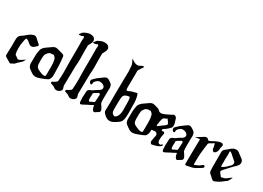

<svg xmlns="http://www.w3.org/2000/svg" viewBox="-16 -1529 3128 2282"><g transform="rotate(30 1548.0 -388.0)"><path d="M243.2 -133.8Q243.2 -131.8 241.2 -126Q231.4 -104.5 220.2 -92.3Q209 -80.1 193.8 -68.4Q178.7 -56.6 168.9 -44.9Q156.2 -29.3 147 -23.4Q137.7 -17.6 126 -12.7Q114.3 -7.8 102.5 0Q61.5 -22.5 48.8 -31.2Q44.9 -33.2 37.1 -38.1Q29.3 -43 25.4 -45.9Q21.5 -48.8 17.6 -54.2Q13.7 -59.6 13.7 -66.4Q13.7 -102.5 15.6 -132.8Q17.6 -163.1 17.6 -183.6V-203.1V-260.7Q17.6 -285.2 18.6 -295.9Q20.5 -313.5 27.8 -325.7Q35.2 -337.9 42.5 -343.8Q49.8 -349.6 64.5 -359.4Q79.1 -369.1 87.9 -376Q88.9 -377 96.7 -383.8Q104.5 -390.6 110.8 -396Q117.2 -401.4 128.4 -409.2Q139.6 -417 149.4 -422.4Q159.2 -427.7 170.9 -431.6Q182.6 -435.5 192.4 -435.5Q203.1 -435.5 210.9 -431.6Q218.8 -427.7 224.1 -422.9Q229.5 -418 235.8 -411.1Q242.2 -404.3 247.1 -400.4L286.1 -366.2Q291 -361.3 291 -357.4Q291 -353.5 288.1 -348.6Q285.2 -343.8 281.7 -340.8Q278.3 -337.9 272.5 -332Q266.6 -326.2 264.6 -324.2Q242.2 -302.7 219.7 -302.7Q209 -302.7 200.2 -307.1Q191.4 -311.5 183.6 -317.9Q175.8 -324.2 174.8 -324.2Q171.9 -326.2 167.5 -332.5Q163.1 -338.9 132.8 -353.5L128.9 -355.5Q125 -355.5 121.6 -351.1Q118.2 -346.7 115.7 -338.9Q113.3 -331.1 111.8 -323.2Q110.4 -315.4 108.4 -304.7Q106.4 -293.9 105.5 -288.1Q98.6 -258.8 98.6 -206.1Q98.6 -157.2 106.4 -131.8Q108.4 -124 113.8 -119.6Q119.1 -115.2 128.4 -109.9Q137.7 -104.5 141.6 -101.6Q143.6 -99.6 147.5 -96.2Q151.4 -92.8 153.8 -91.3Q156.2 -89.8 160.2 -89.8H162.1Q178.7 -89.8 210.4 -111.8Q242.2 -133.8 243.2 -133.8Z M468.8 -346.7Q455.1 -345.7 444.8 -339.8Q434.6 -334 429.2 -327.6Q423.8 -321.3 412.1 -304.7Q399.4 -288.1 399.4 -222.7Q399.4 -207 399.9 -190.4Q400.4 -173.8 401.4 -163.1L402.3 -152.3Q405.3 -118.2 456.1 -96.7Q497.1 -77.1 523.4 -77.1Q544.9 -77.1 544.9 -94.7Q544.9 -113.3 545.4 -149.9Q545.9 -186.5 545.9 -203.1Q545.9 -316.4 519.5 -334Q515.6 -336.9 513.2 -339.4Q510.7 -341.8 509.8 -343.3Q508.8 -344.7 507.3 -346.2Q505.9 -347.7 503.9 -348.1Q502 -348.6 498 -348.6Q483.4 -348.6 468.8 -346.7ZM439.5 -418.9Q462.9 -436.5 488.3 -436.5Q499 -436.5 558.6 -418.9Q561.5 -418 571.3 -415.5Q581.1 -413.1 585.4 -411.6Q589.8 -410.2 595.7 -406.7Q601.6 -403.3 604.5 -398.4Q607.4 -393.6 608.4 -386.7Q621.1 -291 621.1 -171.9V-149.4V-122.1Q616.2 -98.6 608.4 -84.5Q600.6 -70.3 594.2 -66.4Q587.9 -62.5 574.7 -57.1Q561.5 -51.8 553.7 -46.9Q540 -43 504.9 -28.8Q469.7 -14.6 446.3 -14.6H433.6Q422.9 -15.6 413.1 -19Q403.3 -22.5 398.4 -25.4Q393.6 -28.3 381.8 -36.6Q370.1 -44.9 365.2 -47.9Q335 -67.4 327.1 -83Q315.4 -105.5 315.4 -129.9Q315.4 -134.8 315.9 -145Q316.4 -155.3 316.4 -161.1V-167V-199.2Q316.4 -240.2 319.8 -268.6Q323.2 -296.9 328.1 -314.5Q333 -332 345.7 -346.7Q358.4 -361.3 367.7 -368.7Q377 -376 400.4 -391.6Q423.8 -407.2 439.5 -418.9Z M776.4 -11.7Q759.8 0 738.3 0Q726.6 0 716.8 -4.4Q707 -8.8 697.3 -16.6Q687.5 -24.4 686.5 -24.4Q680.7 -28.3 667 -31.2Q653.3 -34.2 646 -38.6Q638.7 -43 638.7 -53.7Q638.7 -59.6 643.6 -63Q648.4 -66.4 656.7 -69.3Q665 -72.3 668.9 -75.2Q672.9 -79.1 683.1 -85Q693.4 -90.8 698.2 -96.7Q703.1 -102.5 704.1 -111.3Q709 -169.9 709 -231.4Q709 -253.9 708 -301.8Q707 -349.6 707 -378.9V-392.6Q707 -427.7 707.5 -480Q708 -532.2 708 -556.6Q708 -585.9 707.5 -610.8Q707 -635.7 707 -649.9Q707 -664.1 707 -667Q707 -672.9 708.5 -684.1Q710 -695.3 710 -700.2Q710 -714.8 698.2 -719.7Q695.3 -721.7 690.9 -716.8Q686.5 -711.9 683.6 -710.9Q662.1 -706.1 647.5 -706.1Q638.7 -706.1 638.7 -710V-713.9Q651.4 -726.6 656.2 -735.8Q661.1 -745.1 668.9 -750Q719.7 -780.3 755.9 -780.3Q769.5 -780.3 786.1 -777.3Q812.5 -771.5 824.2 -747.1Q829.1 -739.3 829.1 -728.5Q829.1 -714.8 822.8 -699.2Q816.4 -683.6 807.1 -668Q797.9 -652.3 797.9 -651.4Q796.9 -631.8 796.9 -594.7Q796.9 -570.3 797.9 -526.4Q798.8 -482.4 798.8 -460Q798.8 -408.2 793.9 -363.3Q789.1 -99.6 789.1 -92.8Q789.1 -86.9 794.9 -71.8Q800.8 -56.6 800.8 -47.9Q800.8 -28.3 776.4 -11.7Z M971.7 -11.7Q955.1 0 933.6 0Q921.9 0 912.1 -4.4Q902.3 -8.8 892.6 -16.6Q882.8 -24.4 881.8 -24.4Q876 -28.3 862.3 -31.2Q848.6 -34.2 841.3 -38.6Q834 -43 834 -53.7Q834 -59.6 838.9 -63Q843.8 -66.4 852.1 -69.3Q860.4 -72.3 864.3 -75.2Q868.2 -79.1 878.4 -85Q888.7 -90.8 893.6 -96.7Q898.4 -102.5 899.4 -111.3Q904.3 -169.9 904.3 -231.4Q904.3 -253.9 903.3 -301.8Q902.3 -349.6 902.3 -378.9V-392.6Q902.3 -427.7 902.8 -480Q903.3 -532.2 903.3 -556.6Q903.3 -585.9 902.8 -610.8Q902.3 -635.7 902.3 -649.9Q902.3 -664.1 902.3 -667Q902.3 -672.9 903.8 -684.1Q905.3 -695.3 905.3 -700.2Q905.3 -714.8 893.6 -719.7Q890.6 -721.7 886.2 -716.8Q881.8 -711.9 878.9 -710.9Q857.4 -706.1 842.8 -706.1Q834 -706.1 834 -710V-713.9Q846.7 -726.6 851.6 -735.8Q856.4 -745.1 864.3 -750Q915 -780.3 951.2 -780.3Q964.8 -780.3 981.4 -777.3Q1007.8 -771.5 1019.5 -747.1Q1024.4 -739.3 1024.4 -728.5Q1024.4 -714.8 1018.1 -699.2Q1011.7 -683.6 1002.4 -668Q993.2 -652.3 993.2 -651.4Q992.2 -631.8 992.2 -594.7Q992.2 -570.3 993.2 -526.4Q994.1 -482.4 994.1 -460Q994.1 -408.2 989.3 -363.3Q984.4 -99.6 984.4 -92.8Q984.4 -86.9 990.2 -71.8Q996.1 -56.6 996.1 -47.9Q996.1 -28.3 971.7 -11.7Z M1145.5 -79.1Q1149.4 -79.1 1154.3 -81.5Q1159.2 -84 1165 -87.9Q1170.9 -91.8 1173.8 -92.8Q1176.8 -93.8 1182.6 -95.7Q1188.5 -97.7 1191.4 -99.1Q1194.3 -100.6 1198.7 -103Q1203.1 -105.5 1205.1 -108.9Q1207 -112.3 1207 -117.2Q1210.9 -161.1 1210.9 -174.8V-186.5Q1210.9 -190.4 1211.9 -198.2Q1212.9 -206.1 1212.9 -209Q1212.9 -216.8 1208 -220.7Q1203.1 -224.6 1198.2 -224.6Q1193.4 -224.6 1188 -222.2Q1182.6 -219.7 1175.3 -214.4Q1168 -209 1165 -207Q1163.1 -206.1 1151.9 -200.2Q1140.6 -194.3 1136.2 -189.5Q1131.8 -184.6 1131.8 -177.7L1132.8 -172.9Q1132.8 -168 1132.8 -161.1Q1132.8 -155.3 1131.8 -142.6Q1130.9 -129.9 1130.9 -123Q1130.9 -79.1 1145.5 -79.1ZM1193.4 -428.7Q1205.1 -428.7 1230.5 -411.1Q1250 -397.5 1256.3 -392.6Q1262.7 -387.7 1269.5 -372.6Q1276.4 -357.4 1276.4 -335Q1276.4 -329.1 1275.4 -315.9Q1274.4 -302.7 1274.4 -294.9V-276.4Q1274.4 -265.6 1273.9 -237.3Q1273.4 -209 1273.4 -193.4Q1273.4 -145.5 1279.3 -128.9L1299.8 -99.6Q1320.3 -69.3 1320.3 -51.8Q1320.3 -43.9 1316.9 -38.1Q1313.5 -32.2 1310.1 -29.8Q1306.6 -27.3 1299.3 -23.4Q1292 -19.5 1288.1 -17.6Q1285.2 -15.6 1278.3 -10.3Q1271.5 -4.9 1266.6 -2.4Q1261.7 0 1255.9 0Q1247.1 0 1242.7 -3.4Q1238.3 -6.8 1232.4 -18.1Q1226.6 -29.3 1225.6 -30.3Q1222.7 -35.2 1221.2 -45.4Q1219.7 -55.7 1218.8 -63Q1217.8 -70.3 1213.9 -70.3Q1211.9 -70.3 1201.7 -64.5Q1191.4 -58.6 1176.3 -50.3Q1161.1 -42 1150.4 -38.1Q1140.6 -34.2 1111.3 -17.1Q1082 0 1071.3 0Q1064.5 0 1060.1 -5.4Q1055.7 -10.7 1053.2 -29.3Q1050.8 -47.9 1050.8 -83Q1050.8 -120.1 1054.7 -166Q1055.7 -182.6 1067.4 -191.4Q1079.1 -200.2 1098.6 -208Q1118.2 -215.8 1128.9 -225.6Q1139.6 -235.4 1162.1 -247.6Q1184.6 -259.8 1196.8 -271.5Q1209 -283.2 1209 -300.8Q1209 -307.6 1204.1 -317.4Q1199.2 -327.1 1182.1 -337.4Q1165 -347.7 1137.7 -347.7Q1107.4 -347.7 1076.2 -307.6Q1071.3 -301.8 1071.3 -289.1Q1071.3 -282.2 1071.3 -280.3Q1071.3 -278.3 1070.3 -273.9Q1069.3 -269.5 1066.4 -268.1Q1063.5 -266.6 1058.6 -266.6Q1047.9 -266.6 1040 -278.8Q1032.2 -291 1032.2 -303.7Q1032.2 -308.6 1034.7 -313Q1037.1 -317.4 1039.6 -320.3Q1042 -323.2 1046.9 -327.6Q1051.8 -332 1053.7 -335Q1079.1 -362.3 1126 -394.5Q1131.8 -398.4 1146 -409.2Q1160.2 -419.9 1169.9 -424.3Q1179.7 -428.7 1193.4 -428.7Z M1544.9 -286.1Q1544.9 -324.2 1541.5 -343.8Q1538.1 -363.3 1534.7 -365.7Q1531.2 -368.2 1525.4 -368.2Q1514.6 -368.2 1490.2 -359.4Q1460 -349.6 1453.1 -321.8Q1446.3 -293.9 1446.3 -195.3V-148.4Q1446.3 -111.3 1460.4 -94.7Q1474.6 -78.1 1491.2 -78.1Q1510.7 -78.1 1528.3 -109.4Q1545.9 -140.6 1545.9 -198.2Q1545.9 -207 1545.4 -227.1Q1544.9 -247.1 1544.9 -258.8ZM1335 -779.3Q1337.9 -779.3 1350.1 -769.5Q1362.3 -759.8 1382.8 -749.5Q1403.3 -739.3 1424.8 -739.3Q1440.4 -739.3 1459.5 -752Q1478.5 -764.6 1499 -764.6Q1505.9 -764.6 1505.9 -760.7Q1505.9 -757.8 1481.4 -723.6Q1457 -689.5 1457 -675.8Q1457 -674.8 1457.5 -670.4Q1458 -666 1458 -655.8Q1458 -645.5 1458 -628.9Q1458 -605.5 1457 -550.8Q1456.1 -496.1 1456.1 -471.7V-457Q1456.1 -414.1 1467.8 -414.1Q1475.6 -414.1 1502.9 -426.8Q1530.3 -439.5 1543.9 -440.4Q1550.8 -441.4 1565.9 -446.3Q1581.1 -451.2 1585.9 -451.2Q1594.7 -451.2 1597.7 -442.4Q1617.2 -383.8 1617.2 -324.2V-299.8Q1617.2 -278.3 1618.2 -246.1Q1619.1 -213.9 1619.1 -200.2Q1619.1 -139.6 1612.3 -109.4Q1605.5 -79.1 1593.3 -65.9Q1581.1 -52.7 1550.8 -33.2Q1542 -28.3 1538.1 -25.4Q1500 0 1467.8 0Q1429.7 0 1395.5 -33.2Q1394.5 -34.2 1390.6 -38.1Q1386.7 -42 1385.7 -43Q1384.8 -43.9 1381.3 -47.4Q1377.9 -50.8 1377 -52.2Q1376 -53.7 1373.5 -57.1Q1371.1 -60.5 1370.6 -62Q1370.1 -63.5 1368.2 -66.9Q1366.2 -70.3 1365.7 -73.2Q1365.2 -76.2 1364.7 -79.1Q1364.3 -82 1364.3 -85.9Q1364.3 -88.9 1365.7 -117.2Q1367.2 -145.5 1367.2 -200.2V-305.7Q1367.2 -380.9 1369.6 -500Q1372.1 -619.1 1372.1 -623Q1372.1 -636.7 1369.1 -662.1Q1368.2 -672.9 1367.7 -687.5Q1367.2 -702.1 1365.7 -708.5Q1364.3 -714.8 1357.9 -731Q1351.6 -747.1 1336.9 -773.4Q1335 -777.3 1335 -779.3Z M1799.8 -346.7Q1786.1 -345.7 1775.9 -339.8Q1765.6 -334 1760.3 -327.6Q1754.9 -321.3 1743.2 -304.7Q1731.4 -289.1 1731.4 -237.3V-206.1V-192.4Q1731.4 -192.4 1731.4 -184.6Q1731.4 -142.6 1743.2 -126.5Q1754.9 -110.4 1787.1 -96.7Q1828.1 -77.1 1854.5 -77.1Q1876 -77.1 1876 -94.7Q1876 -113.3 1876.5 -149.9Q1877 -186.5 1877 -203.1Q1877 -316.4 1850.6 -334Q1846.7 -336.9 1844.2 -339.4Q1841.8 -341.8 1840.8 -343.3Q1839.8 -344.7 1838.4 -346.2Q1836.9 -347.7 1835 -348.1Q1833 -348.6 1829.1 -348.6Q1814.5 -348.6 1799.8 -346.7ZM1993.2 -232.4Q2008.8 -244.1 2025.4 -255.9Q2042 -267.6 2054.7 -277.3Q2056.6 -278.3 2067.4 -285.6Q2078.1 -293 2083 -299.3Q2087.9 -305.7 2087.9 -314.5Q2087.9 -318.4 2085.9 -322.3Q2084 -326.2 2080.1 -331.5Q2076.2 -336.9 2074.2 -339.8Q2061.5 -361.3 2049.8 -370.1Q2047.9 -371.1 2046.9 -369.6Q2045.9 -368.2 2044.9 -365.2Q2043.9 -362.3 2042 -361.3Q2037.1 -359.4 2028.3 -356.4Q2019.5 -353.5 2016.6 -352.1Q2013.7 -350.6 2008.3 -346.2Q2002.9 -341.8 2000.5 -336.4Q1998 -331.1 1995.1 -321.3Q1992.2 -311.5 1990.2 -297.9Q1990.2 -294.9 1985.8 -272.9Q1981.4 -251 1981.4 -242.2Q1981.4 -228.5 1987.3 -228.5Q1989.3 -228.5 1993.2 -232.4ZM1939.5 -386.7Q1943.4 -385.7 1953.1 -385.7Q1976.6 -385.7 2012.7 -404.3Q2048.8 -422.9 2059.6 -426.8Q2066.4 -428.7 2079.6 -438Q2092.8 -447.3 2100.6 -447.3Q2104.5 -447.3 2110.4 -445.3Q2118.2 -442.4 2124 -438Q2129.9 -433.6 2133.3 -426.3Q2136.7 -418.9 2138.7 -413.6Q2140.6 -408.2 2143.6 -397.5Q2146.5 -386.7 2148.4 -381.8Q2158.2 -353.5 2158.2 -335Q2158.2 -317.4 2152.3 -306.6Q2146.5 -295.9 2130.9 -282.7Q2115.2 -269.5 2110.4 -264.6Q2104.5 -257.8 2091.3 -250.5Q2078.1 -243.2 2069.8 -236.3Q2061.5 -229.5 2061.5 -220.7Q2061.5 -216.8 2062.5 -213.9Q2063.5 -209 2071.3 -209Q2074.2 -209 2080.6 -210.4Q2086.9 -211.9 2089.8 -211.9Q2095.7 -211.9 2098.6 -208Q2105.5 -200.2 2105.5 -190.4Q2105.5 -183.6 2100.6 -166.5Q2095.7 -149.4 2095.7 -140.6Q2095.7 -122.1 2094.7 -113.3Q2093.8 -104.5 2093.8 -98.6Q2093.8 -79.1 2104.5 -66.4Q2112.3 -56.6 2128.9 -56.6Q2134.8 -56.6 2143.6 -65.4Q2152.3 -74.2 2155.3 -74.2Q2158.2 -74.2 2159.2 -72.3Q2162.1 -68.4 2162.1 -64.5Q2162.1 -61.5 2160.2 -58.1Q2158.2 -54.7 2153.8 -51.3Q2149.4 -47.9 2146 -45.4Q2142.6 -43 2136.7 -39.6Q2130.9 -36.1 2128.9 -34.2Q2111.3 -22.5 2072.3 -15.6Q2068.4 -14.6 2057.6 -11.2Q2046.9 -7.8 2042 -7.8Q2035.2 -7.8 2030.3 -12.7Q2017.6 -24.4 2017.6 -40Q2017.6 -47.9 2022 -65.9Q2026.4 -84 2027.3 -93.8Q2027.3 -95.7 2030.8 -107.9Q2034.2 -120.1 2034.2 -127.9Q2034.2 -152.3 2008.8 -163.1Q2001 -166 1981.4 -162.1Q1978.5 -161.1 1972.2 -161.1Q1965.8 -161.1 1961.9 -160.6Q1958 -160.2 1955.1 -158.2Q1952.1 -156.2 1952.1 -152.3V-122.1Q1947.3 -98.6 1939.5 -84.5Q1931.6 -70.3 1925.3 -66.4Q1918.9 -62.5 1905.8 -57.1Q1892.6 -51.8 1884.8 -46.9Q1871.1 -43 1835.9 -28.8Q1800.8 -14.6 1777.3 -14.6H1764.6Q1753.9 -15.6 1744.1 -19Q1734.4 -22.5 1729.5 -25.4Q1724.6 -28.3 1712.9 -36.6Q1701.2 -44.9 1696.3 -47.9Q1666 -67.4 1658.2 -83Q1646.5 -105.5 1646.5 -129.9Q1646.5 -134.8 1647 -145Q1647.5 -155.3 1647.5 -161.1V-167V-199.2Q1647.5 -240.2 1650.9 -268.6Q1654.3 -296.9 1659.2 -314.5Q1664.1 -332 1676.8 -346.7Q1689.5 -361.3 1698.7 -368.7Q1708 -376 1731.4 -391.6Q1754.9 -407.2 1770.5 -418.9Q1793.9 -436.5 1819.3 -436.5Q1830.1 -436.5 1889.6 -418.9Q1900.4 -416 1913.6 -402.3Q1926.8 -388.7 1939.5 -386.7Z M2282.2 -79.1Q2286.1 -79.1 2291 -81.5Q2295.9 -84 2301.8 -87.9Q2307.6 -91.8 2310.5 -92.8Q2313.5 -93.8 2319.3 -95.7Q2325.2 -97.7 2328.1 -99.1Q2331.1 -100.6 2335.4 -103Q2339.8 -105.5 2341.8 -108.9Q2343.8 -112.3 2343.8 -117.2Q2347.7 -161.1 2347.7 -174.8V-186.5Q2347.7 -190.4 2348.6 -198.2Q2349.6 -206.1 2349.6 -209Q2349.6 -216.8 2344.7 -220.7Q2339.8 -224.6 2335 -224.6Q2330.1 -224.6 2324.7 -222.2Q2319.3 -219.7 2312 -214.4Q2304.7 -209 2301.8 -207Q2299.8 -206.1 2288.6 -200.2Q2277.3 -194.3 2272.9 -189.5Q2268.6 -184.6 2268.6 -177.7L2269.5 -172.9Q2269.5 -168 2269.5 -161.1Q2269.5 -155.3 2268.6 -142.6Q2267.6 -129.9 2267.6 -123Q2267.6 -79.1 2282.2 -79.1ZM2330.1 -428.7Q2341.8 -428.7 2367.2 -411.1Q2386.7 -397.5 2393.1 -392.6Q2399.4 -387.7 2406.2 -372.6Q2413.1 -357.4 2413.1 -335Q2413.1 -329.1 2412.1 -315.9Q2411.1 -302.7 2411.1 -294.9V-276.4Q2411.1 -265.6 2410.6 -237.3Q2410.2 -209 2410.2 -193.4Q2410.2 -145.5 2416 -128.9L2436.5 -99.6Q2457 -69.3 2457 -51.8Q2457 -43.9 2453.6 -38.1Q2450.2 -32.2 2446.8 -29.8Q2443.4 -27.3 2436 -23.4Q2428.7 -19.5 2424.8 -17.6Q2421.9 -15.6 2415 -10.3Q2408.2 -4.9 2403.3 -2.4Q2398.4 0 2392.6 0Q2383.8 0 2379.4 -3.4Q2375 -6.8 2369.1 -18.1Q2363.3 -29.3 2362.3 -30.3Q2359.4 -35.2 2357.9 -45.4Q2356.4 -55.7 2355.5 -63Q2354.5 -70.3 2350.6 -70.3Q2348.6 -70.3 2338.4 -64.5Q2328.1 -58.6 2313 -50.3Q2297.9 -42 2287.1 -38.1Q2277.3 -34.2 2248 -17.1Q2218.8 0 2208 0Q2201.2 0 2196.8 -5.4Q2192.4 -10.7 2189.9 -29.3Q2187.5 -47.9 2187.5 -83Q2187.5 -120.1 2191.4 -166Q2192.4 -182.6 2204.1 -191.4Q2215.8 -200.2 2235.4 -208Q2254.9 -215.8 2265.6 -225.6Q2276.4 -235.4 2298.8 -247.6Q2321.3 -259.8 2333.5 -271.5Q2345.7 -283.2 2345.7 -300.8Q2345.7 -307.6 2340.8 -317.4Q2335.9 -327.1 2318.8 -337.4Q2301.8 -347.7 2274.4 -347.7Q2244.1 -347.7 2212.9 -307.6Q2208 -301.8 2208 -289.1Q2208 -282.2 2208 -280.3Q2208 -278.3 2207 -273.9Q2206.1 -269.5 2203.1 -268.1Q2200.2 -266.6 2195.3 -266.6Q2184.6 -266.6 2176.8 -278.8Q2168.9 -291 2168.9 -303.7Q2168.9 -308.6 2171.4 -313Q2173.8 -317.4 2176.3 -320.3Q2178.7 -323.2 2183.6 -327.6Q2188.5 -332 2190.4 -335Q2215.8 -362.3 2262.7 -394.5Q2268.6 -398.4 2282.7 -409.2Q2296.9 -419.9 2306.6 -424.3Q2316.4 -428.7 2330.1 -428.7Z M2696.3 -357.4Q2693.4 -357.4 2688.5 -389.6Q2688.5 -394.5 2684.6 -394.5Q2681.6 -394.5 2676.8 -391.6Q2671.9 -388.7 2665.5 -384.3Q2659.2 -379.9 2656.2 -377.9Q2652.3 -376 2642.6 -371.1Q2632.8 -366.2 2628.4 -363.3Q2624 -360.4 2619.6 -354Q2615.2 -347.7 2614.3 -339.8Q2612.3 -316.4 2606.9 -280.3Q2601.6 -244.1 2598.1 -202.6Q2594.7 -161.1 2594.7 -100.6V-59.6Q2594.7 -51.8 2601.6 -51.8Q2607.4 -51.8 2623 -59.6Q2638.7 -67.4 2643.6 -69.3Q2655.3 -72.3 2675.8 -89.4Q2696.3 -106.4 2704.1 -106.4Q2710 -106.4 2715.8 -98.6Q2719.7 -93.8 2719.7 -88.9Q2719.7 -81.1 2711.4 -73.7Q2703.1 -66.4 2686.5 -57.6Q2669.9 -48.8 2665 -44.9Q2624 -16.6 2584 -8.8Q2526.4 3.9 2522.5 3.9Q2504.9 3.9 2504.9 -11.7Q2504.9 -79.1 2505.9 -158.2Q2506.8 -237.3 2508.3 -289.1Q2509.8 -340.8 2509.8 -341.8Q2509.8 -349.6 2497.1 -349.6Q2487.3 -349.6 2466.3 -344.2Q2445.3 -338.9 2444.3 -338.9L2446.3 -339.8Q2447.3 -340.8 2448.2 -341.8Q2477.5 -363.3 2502 -376Q2509.8 -379.9 2522.9 -389.6Q2536.1 -399.4 2545.9 -403.8Q2555.7 -408.2 2568.4 -408.2H2574.2Q2581.1 -408.2 2588.9 -397.5Q2596.7 -386.7 2604.5 -386.7H2608.4Q2621.1 -386.7 2638.2 -397.5Q2655.3 -408.2 2662.1 -411.1Q2663.1 -411.1 2669.9 -415Q2676.8 -418.9 2686 -422.9Q2695.3 -426.8 2706.1 -431.2Q2716.8 -435.5 2729 -438.5Q2741.2 -441.4 2751 -441.4Q2767.6 -441.4 2775.4 -430.7Q2780.3 -422.9 2780.3 -418Q2780.3 -413.1 2776.4 -401.4Q2772.5 -389.6 2771.5 -383.8Q2770.5 -376 2769.5 -362.8Q2768.6 -349.6 2766.6 -341.3Q2764.6 -333 2758.8 -324.2Q2742.2 -298.8 2727.5 -298.8Q2712.9 -298.8 2701.2 -324.2Q2698.2 -329.1 2698.2 -337.9Q2698.2 -340.8 2697.3 -347.7Q2696.3 -354.5 2696.3 -357.4Z M2900.4 -194.3Q2907.2 -199.2 2918 -206.1Q2928.7 -212.9 2933.6 -216.3Q2938.5 -219.7 2945.8 -226.1Q2953.1 -232.4 2960 -240.2Q2964.8 -246.1 2974.1 -254.4Q2983.4 -262.7 2988.3 -268.1Q2993.2 -273.4 2997.6 -282.2Q3002 -291 3002 -300.8Q3002 -312.5 2998 -318.8Q2994.1 -325.2 2982.4 -334Q2970.7 -342.8 2965.8 -347.7Q2906.2 -404.3 2894.5 -404.3Q2887.7 -404.3 2887.7 -396.5Q2887.7 -395.5 2888.2 -390.6Q2888.7 -385.7 2889.2 -377.4Q2889.6 -369.1 2889.6 -358.4Q2889.6 -345.7 2888.2 -322.3Q2886.7 -298.8 2886.7 -286.1Q2886.7 -267.6 2887.7 -257.8V-249Q2887.7 -243.2 2887.2 -230Q2886.7 -216.8 2886.7 -211.9Q2886.7 -192.4 2894.5 -192.4Q2898.4 -192.4 2900.4 -194.3ZM3004.9 -254.9Q2989.3 -235.4 2959 -204.1Q2928.7 -172.9 2912.1 -150.4Q2909.2 -146.5 2909.2 -140.6Q2909.2 -135.7 2912.6 -130.4Q2916 -125 2921.4 -118.7Q2926.8 -112.3 2929.7 -108.4Q2931.6 -105.5 2948.2 -84Q2962.9 -84 2980.5 -90.8Q2998 -97.7 3004.9 -98.6Q3012.7 -103.5 3028.3 -115.7Q3043.9 -127.9 3056.2 -137.2Q3068.4 -146.5 3071.3 -146.5Q3073.2 -146.5 3073.2 -143.6L3071.3 -137.7Q3055.7 -105.5 3048.8 -94.7Q3042 -84 3029.8 -76.7Q3017.6 -69.3 3010.7 -63.5Q2962.9 -21.5 2903.3 0H2892.6Q2883.8 0 2876.5 -5.4Q2869.1 -10.7 2858.4 -21.5Q2847.7 -32.2 2842.8 -36.1Q2837.9 -41 2830.1 -47.4Q2822.3 -53.7 2819.8 -55.2Q2817.4 -56.6 2813 -64.5Q2808.6 -72.3 2807.6 -78.6Q2806.6 -85 2805.2 -100.6Q2803.7 -116.2 2803.7 -135.3Q2803.7 -154.3 2803.7 -185.5V-344.7Q2803.7 -356.4 2809.1 -366.7Q2814.5 -377 2819.3 -381.8Q2824.2 -386.7 2837.9 -397Q2851.6 -407.2 2855.5 -411.1Q2858.4 -413.1 2866.7 -420.4Q2875 -427.7 2877.4 -429.7Q2879.9 -431.6 2887.2 -437.5Q2894.5 -443.4 2898.4 -445.3Q2902.3 -447.3 2909.2 -450.7Q2916 -454.1 2921.4 -455.6Q2926.8 -457 2933.6 -458Q2940.4 -459 2948.2 -459Q2958 -459 2967.3 -455.6Q2976.6 -452.1 2981.4 -448.7Q2986.3 -445.3 2996.1 -437.5Q3005.9 -429.7 3010.7 -425.8Q3015.6 -421.9 3031.2 -411.1Q3046.9 -400.4 3053.7 -394.5Q3060.5 -388.7 3067.4 -376.5Q3074.2 -364.3 3074.2 -349.6Q3074.2 -330.1 3064 -315.4Q3053.7 -300.8 3034.2 -283.7Q3014.6 -266.6 3004.9 -254.9Z"/></g></svg>

Font: Isabella
Style: Medium
Weight: 500
Designer: John Stracke
Version: Version 001.202